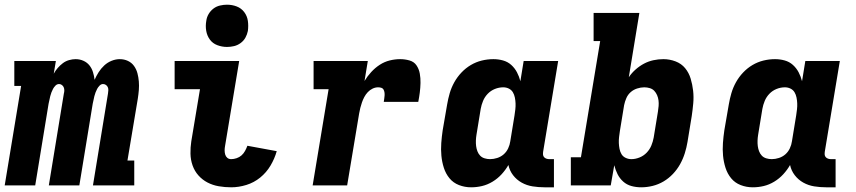

<svg xmlns="http://www.w3.org/2000/svg" viewBox="-29 -790 3649 818"><path d="M-9 0 61 -424H32V-530H209L200 -476Q207 -489 217 -500.5Q227 -512 239 -521Q251 -530 265.5 -534Q280 -538 293 -538Q311 -538 326.5 -531Q342 -524 352 -511.5Q362 -499 367 -483Q372 -467 374 -450Q381 -466 391 -482Q401 -498 415 -511Q429 -524 446.5 -531Q464 -538 481 -538Q500 -538 516 -530.5Q532 -523 542 -509Q552 -495 556.5 -478Q561 -461 562.5 -443Q564 -425 562.5 -406.5Q561 -388 558 -369L514 -106H543V0H367L431 -391Q432 -398 432.5 -405Q433 -412 430.5 -418Q428 -424 422.5 -428Q417 -432 410 -432Q402 -432 395.5 -425.5Q389 -419 385 -411.5Q381 -404 378 -396Q375 -388 373 -380Q371 -372 369.5 -364Q368 -356 366 -348L309 0H179L243 -391Q245 -398 245 -405Q245 -412 242.5 -418Q240 -424 234.5 -428Q229 -432 223 -432Q214 -432 207.5 -425.5Q201 -419 197 -411.5Q193 -404 190 -396Q187 -388 185 -380Q183 -372 181.5 -364Q180 -356 178 -348L121 0Z M956 8Q929 8 903 3.5Q877 -1 855 -12.5Q833 -24 816.5 -42.5Q800 -61 791.5 -85Q783 -109 782.5 -135.5Q782 -162 786 -188L823 -410H715V-530H990L930 -169Q928 -159 928 -149.5Q928 -140 930.5 -131.5Q933 -123 939.5 -117.5Q946 -112 956 -112Q967 -112 979 -116Q991 -120 1000 -128Q1009 -136 1015 -147Q1021 -158 1025 -169L1150 -146Q1141 -114 1123.5 -84.5Q1106 -55 1079.5 -33.5Q1053 -12 1020.5 -2Q988 8 956 8ZM938 -590Q917 -590 897 -597.5Q877 -605 865 -621.5Q853 -638 849.5 -659Q846 -680 850 -702Q852 -717 860 -730.5Q868 -744 880.5 -753.5Q893 -763 908.5 -766.5Q924 -770 938 -770Q960 -770 979.5 -762.5Q999 -755 1011.5 -738.5Q1024 -722 1027 -701Q1030 -680 1027 -658Q1024 -643 1016.5 -629.5Q1009 -616 996 -606.5Q983 -597 968 -593.5Q953 -590 938 -590Z M1303 0 1371 -410H1307V-530H1538L1524 -445Q1536 -465 1552.5 -483Q1569 -501 1589 -514Q1609 -527 1631.5 -532.5Q1654 -538 1676 -538Q1696 -538 1715.5 -532.5Q1735 -527 1745.5 -511.5Q1756 -496 1759.5 -476.5Q1763 -457 1762.5 -436.5Q1762 -416 1759.5 -396Q1757 -376 1753 -356H1606Q1607 -363 1608 -369.5Q1609 -376 1609.5 -383Q1610 -390 1609 -396.5Q1608 -403 1605 -408.5Q1602 -414 1595.5 -416Q1589 -418 1582 -418Q1570 -418 1558.5 -412.5Q1547 -407 1538 -397.5Q1529 -388 1523 -376.5Q1517 -365 1513 -353.5Q1509 -342 1506 -330Q1503 -318 1501 -306L1450 0Z M1978 8Q1951 8 1926.5 -1.5Q1902 -11 1886 -30.5Q1870 -50 1862 -75Q1854 -100 1851.5 -126.5Q1849 -153 1851 -180.5Q1853 -208 1857 -235L1876 -345Q1880 -369 1887 -393Q1894 -417 1906.5 -439.5Q1919 -462 1937 -481Q1955 -500 1977 -513Q1999 -526 2023.5 -532Q2048 -538 2073 -538Q2094 -538 2114 -532.5Q2134 -527 2149 -513.5Q2164 -500 2173.5 -482Q2183 -464 2188 -444L2202 -530H2349L2285 -144Q2284 -137 2284.5 -131Q2285 -125 2289 -120.5Q2293 -116 2299 -114Q2305 -112 2311 -112H2331V8H2291Q2265 8 2240 4Q2215 0 2193.5 -12Q2172 -24 2157 -43.5Q2142 -63 2137 -87Q2125 -66 2108 -47.5Q2091 -29 2069.5 -16Q2048 -3 2025 2.5Q2002 8 1978 8ZM2059 -112Q2074 -112 2089.5 -117Q2105 -122 2117 -132.5Q2129 -143 2136 -158Q2143 -173 2145 -188L2163 -298Q2165 -311 2166.5 -324Q2168 -337 2167.5 -349.5Q2167 -362 2164.5 -374.5Q2162 -387 2156 -397Q2150 -407 2139 -412.5Q2128 -418 2115 -418Q2097 -418 2079.5 -411Q2062 -404 2049 -390.5Q2036 -377 2029 -360Q2022 -343 2019 -326L2001 -216Q1999 -204 1998.5 -191.5Q1998 -179 1999.5 -167.5Q2001 -156 2005 -145.5Q2009 -135 2016.5 -127Q2024 -119 2035.5 -115.5Q2047 -112 2059 -112Z M2703 8Q2681 8 2661 2.5Q2641 -3 2626 -16.5Q2611 -30 2602 -48Q2593 -66 2588 -86L2573 0H2403V-120H2446L2528 -615H2500V-735H2695L2650 -461Q2662 -479 2679 -494Q2696 -509 2715 -519Q2734 -529 2755 -533.5Q2776 -538 2797 -538Q2824 -538 2849 -528.5Q2874 -519 2890 -499.5Q2906 -480 2913.5 -455Q2921 -430 2924 -403.5Q2927 -377 2924.5 -349.5Q2922 -322 2918 -295L2900 -185Q2896 -161 2888.5 -137Q2881 -113 2868.5 -90.5Q2856 -68 2838 -49Q2820 -30 2798 -17Q2776 -4 2751.5 2Q2727 8 2703 8ZM2661 -112Q2678 -112 2695.5 -119Q2713 -126 2726 -139.5Q2739 -153 2746 -170Q2753 -187 2756 -204L2774 -314Q2776 -326 2777 -338.5Q2778 -351 2776.5 -362.5Q2775 -374 2770.5 -384.5Q2766 -395 2758.5 -403Q2751 -411 2739.5 -414.5Q2728 -418 2716 -418Q2701 -418 2685.5 -413Q2670 -408 2658 -397.5Q2646 -387 2639.5 -372Q2633 -357 2630 -342L2612 -232Q2610 -219 2608.5 -206Q2607 -193 2607.5 -180.5Q2608 -168 2610.5 -155.5Q2613 -143 2619 -133Q2625 -123 2636.5 -117.5Q2648 -112 2661 -112Z M3178 8Q3151 8 3126.5 -1.5Q3102 -11 3086 -30.5Q3070 -50 3062 -75Q3054 -100 3051.5 -126.5Q3049 -153 3051 -180.5Q3053 -208 3057 -235L3076 -345Q3080 -369 3087 -393Q3094 -417 3106.5 -439.5Q3119 -462 3137 -481Q3155 -500 3177 -513Q3199 -526 3223.5 -532Q3248 -538 3273 -538Q3294 -538 3314 -532.5Q3334 -527 3349 -513.5Q3364 -500 3373.5 -482Q3383 -464 3388 -444L3402 -530H3549L3485 -144Q3484 -137 3484.5 -131Q3485 -125 3489 -120.5Q3493 -116 3499 -114Q3505 -112 3511 -112H3531V8H3491Q3465 8 3440 4Q3415 0 3393.5 -12Q3372 -24 3357 -43.5Q3342 -63 3337 -87Q3325 -66 3308 -47.5Q3291 -29 3269.5 -16Q3248 -3 3225 2.5Q3202 8 3178 8ZM3259 -112Q3274 -112 3289.5 -117Q3305 -122 3317 -132.5Q3329 -143 3336 -158Q3343 -173 3345 -188L3363 -298Q3365 -311 3366.5 -324Q3368 -337 3367.5 -349.5Q3367 -362 3364.5 -374.5Q3362 -387 3356 -397Q3350 -407 3339 -412.5Q3328 -418 3315 -418Q3297 -418 3279.5 -411Q3262 -404 3249 -390.5Q3236 -377 3229 -360Q3222 -343 3219 -326L3201 -216Q3199 -204 3198.5 -191.5Q3198 -179 3199.5 -167.5Q3201 -156 3205 -145.5Q3209 -135 3216.5 -127Q3224 -119 3235.5 -115.5Q3247 -112 3259 -112Z"/></svg>

Font: Iosevka Curly Slab HvEx
Style: Italic
Weight: 900
Width: 7
Italic angle: -9°
Monospace: yes
Designer: Belleve Invis
Foundry: Belleve Invis
Version: Version 11.1.0; ttfautohint (v1.8.3)